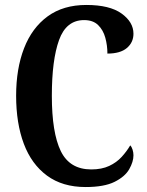

<svg xmlns="http://www.w3.org/2000/svg" viewBox="-20 -744 592 774"><path d="M325 10Q232 10 169.5 -36Q107 -82 76 -164.5Q45 -247 45 -358Q45 -467 77 -549.5Q109 -632 172 -678Q235 -724 328 -724Q422 -724 470 -689.5Q518 -655 518 -608Q518 -573 491.5 -550.5Q465 -528 413 -528Q413 -561 404.5 -592Q396 -623 375.5 -643Q355 -663 319 -663Q247 -663 218 -582.5Q189 -502 189 -358Q189 -209 225 -135Q261 -61 348 -61Q390 -61 420 -75Q450 -89 470.5 -111.5Q491 -134 505 -158Q511 -152 514.5 -140.5Q518 -129 518 -118Q518 -92 501 -62Q484 -32 442 -11Q400 10 325 10Z"/></svg>

Font: Noto Serif Ethiopic ExtraCondensed
Style: Bold
Weight: 700
Width: 2
Designer: Monotype Design Team
Foundry: Monotype Imaging Inc.
Version: Version 2.102; ttfautohint (v1.8.4.7-5d5b)